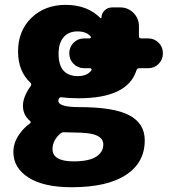

<svg xmlns="http://www.w3.org/2000/svg" viewBox="-20 -578 724 805"><path d="M333 -292Q306.6 -292 288.6 -310.1Q270.5 -328.1 270.5 -354.5Q270.5 -380.9 288.6 -398.9Q306.6 -417 333 -417H355.5Q358.4 -417 360.4 -419.9Q362.3 -422.9 360.4 -424.8Q342.8 -446.3 304.7 -446.3Q267.6 -446.3 246.6 -421.9Q225.6 -397.5 225.6 -352.5Q225.6 -259.8 305.7 -258.8Q345.7 -258.8 363.3 -283.2Q365.2 -286.1 363.3 -289.1Q361.3 -292 358.4 -292ZM413.1 27.3Q413.1 2.9 385.7 -9.8Q358.4 -22.5 288.1 -22.5Q264.6 -22.5 251 -23.4Q240.2 -24.4 233.4 -18.6Q200.2 10.7 200.2 46.9Q200.2 98.6 289.1 98.6Q351.6 98.6 382.3 79.6Q413.1 60.5 413.1 27.3ZM401.4 -502Q402.3 -501 403.8 -501.5Q405.3 -502 405.3 -502.9Q405.3 -521.5 418.5 -534.2Q431.6 -546.9 450.2 -546.9H484.4Q516.6 -546.9 539.6 -523.9Q562.5 -501 562.5 -468.8V-426.8Q562.5 -417 572.3 -417H600.6Q627 -417 645 -398.9Q663.1 -380.9 663.1 -354.5Q663.1 -328.1 645 -310.1Q627 -292 600.6 -292H564.5Q554.7 -292 551.8 -282.2Q514.6 -166 309.6 -166Q269.5 -166 242.2 -169.9Q230.5 -171.9 226.6 -164.1Q224.6 -159.2 224.6 -155.3Q224.6 -128.9 312.5 -128.9Q457 -128.9 522 -94.7Q586.9 -60.5 586.9 10.7Q586.9 103.5 508.3 155.3Q429.7 207 280.3 207Q163.1 207 99.6 166.5Q36.1 126 36.1 59.6Q36.1 22.5 58.6 -11.7Q79.1 -42 105.5 -60.5Q112.3 -65.4 105.5 -71.3Q76.2 -95.7 76.2 -134.8Q76.2 -171.9 108.4 -216.8Q114.3 -224.6 107.4 -231.4Q55.7 -279.3 55.7 -362.3Q55.7 -448.2 111.3 -502.9Q168 -557.6 254.9 -557.6Q346.7 -557.6 401.4 -502Z"/></svg>

Font: Gen Jyuu GothicX Heavy
Style: Bold
Weight: 900
Designer: [Source Han Sans]
Ryoko NISHIZUKA  (kana & ideographs); Paul D. Hunt (Latin, Greek & Cyrillic); Wenlong ZHANG  (bopomofo
Version: Version 1.002.20150607